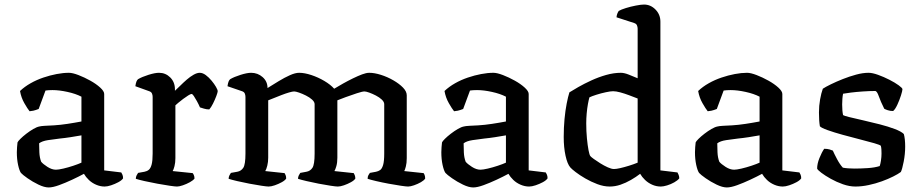

<svg xmlns="http://www.w3.org/2000/svg" viewBox="-20 -820 4051 844"><path d="M194 4Q175 4 149 -8.5Q123 -21 101 -36.5Q79 -52 72 -60Q65 -70 59.5 -95Q54 -120 54 -151Q54 -163 55 -173.5Q56 -184 57 -194Q59 -199 69.5 -209.5Q80 -220 95.5 -232Q111 -244 126.5 -253Q142 -262 153 -264Q160 -266 177.5 -267Q195 -268 217 -269Q231 -270 246 -271.5Q261 -273 276.5 -275.5Q292 -278 307.5 -280.5Q323 -283 338 -286V-395Q313 -408 276.5 -416Q240 -424 211 -424Q202 -424 194 -423.5Q186 -423 180 -422L150 -341Q146 -340 137.5 -336.5Q129 -333 110 -331Q101 -342 87 -366.5Q73 -391 68 -420Q88 -439 114.5 -454Q141 -469 170.5 -479Q200 -489 229 -494.5Q258 -500 283 -500Q299 -500 325 -490Q351 -480 377 -465.5Q403 -451 420.5 -435Q438 -419 438 -407V-71L513 -62Q515 -59 518 -52.5Q521 -46 521 -36Q515 -27 500 -19Q485 -11 468.5 -5.5Q452 0 440 0Q421 0 402.5 -8Q384 -16 370.5 -29Q357 -42 349 -56Q327 -44 297 -30Q267 -16 239.5 -6Q212 4 194 4ZM226 -74Q237 -74 258.5 -79Q280 -84 302.5 -91.5Q325 -99 338 -105V-225Q316 -221 290 -217Q264 -213 243 -211Q217 -208 191 -204Q165 -200 152 -190Q152 -174 153 -150.5Q154 -127 161 -109Q169 -99 188.5 -86.5Q208 -74 226 -74Z M758 0Q750 0 726 -3.5Q702 -7 672 -12.5Q642 -18 615.5 -24Q589 -30 577 -34Q577 -42 580.5 -49Q584 -56 587 -60L615 -65Q626 -67 634 -73.5Q642 -80 646.5 -96.5Q651 -113 651 -145V-394Q651 -402 648 -409Q645 -416 636 -419L575 -441Q577 -455 580 -462Q583 -469 587 -472Q604 -482 632.5 -491Q661 -500 679 -500Q708 -500 728.5 -479.5Q749 -459 749 -427V-421Q759 -430 772.5 -443.5Q786 -457 801 -470Q816 -483 831 -491.5Q846 -500 858 -500Q871 -500 884.5 -490Q898 -480 910 -465.5Q922 -451 929.5 -438Q937 -425 937 -419Q937 -414 931 -398Q925 -382 916.5 -365Q908 -348 900 -339Q888 -339 876.5 -342.5Q865 -346 859 -348Q853 -362 845.5 -375.5Q838 -389 832 -398Q826 -407 822 -407Q818 -407 807.5 -400.5Q797 -394 785 -385Q773 -376 763.5 -368Q754 -360 751 -357V-125Q751 -105 747 -89.5Q743 -74 739 -68L827 -59Q829 -57 832 -50.5Q835 -44 835 -35Q829 -27 814.5 -19Q800 -11 784 -5.5Q768 0 758 0Z M1161 0Q1153 0 1129.5 -3.5Q1106 -7 1077 -12.5Q1048 -18 1022.5 -24Q997 -30 985 -34Q985 -42 988.5 -49Q992 -56 995 -60L1023 -65Q1040 -68 1049.5 -82.5Q1059 -97 1059 -145V-394Q1059 -402 1056 -409Q1053 -416 1044 -419L980 -441Q982 -455 985 -462Q988 -469 992 -472Q1009 -482 1037.5 -491Q1066 -500 1084 -500Q1113 -500 1134.5 -481Q1156 -462 1156 -433Q1180 -448 1205.5 -463.5Q1231 -479 1254.5 -489.5Q1278 -500 1295 -500Q1319 -500 1349 -490Q1379 -480 1406 -464Q1433 -448 1449 -430Q1467 -441 1488.5 -453Q1510 -465 1531.5 -475.5Q1553 -486 1571.5 -493Q1590 -500 1603 -500Q1626 -500 1654.5 -491Q1683 -482 1709 -467Q1735 -452 1751.5 -435Q1768 -418 1768 -401V-125Q1768 -103 1764 -88Q1760 -73 1757 -68L1842 -59Q1844 -57 1846.5 -50.5Q1849 -44 1849 -35Q1844 -27 1830 -19Q1816 -11 1800 -5.5Q1784 0 1774 0Q1766 0 1742 -3.5Q1718 -7 1688.5 -12.5Q1659 -18 1633.5 -24Q1608 -30 1596 -34Q1596 -44 1599.5 -50Q1603 -56 1606 -60L1633 -65Q1643 -67 1651 -72.5Q1659 -78 1664 -94.5Q1669 -111 1669 -145V-362Q1669 -372 1658.5 -382Q1648 -392 1632.5 -400Q1617 -408 1603 -413Q1589 -418 1582 -418Q1573 -418 1548.5 -410Q1524 -402 1499.5 -393Q1475 -384 1463 -379V-127Q1463 -105 1458.5 -89.5Q1454 -74 1450 -68L1535 -59Q1537 -56 1539.5 -49.5Q1542 -43 1542 -35Q1537 -27 1522.5 -19Q1508 -11 1492 -5.5Q1476 0 1465 0Q1457 0 1433.5 -3.5Q1410 -7 1381.5 -12.5Q1353 -18 1327.5 -24Q1302 -30 1290 -34Q1290 -42 1293.5 -49Q1297 -56 1300 -60L1327 -65Q1344 -68 1353.5 -82.5Q1363 -97 1363 -145V-362Q1363 -372 1352 -382Q1341 -392 1325 -400Q1309 -408 1294.5 -413Q1280 -418 1273 -418Q1266 -418 1250.5 -413.5Q1235 -409 1217 -402Q1199 -395 1183 -388.5Q1167 -382 1159 -379V-127Q1159 -108 1155 -92Q1151 -76 1146 -68L1231 -59Q1233 -56 1235.5 -50Q1238 -44 1238 -35Q1233 -27 1218.5 -19Q1204 -11 1188 -5.5Q1172 0 1161 0Z M2060 4Q2041 4 2015 -8.5Q1989 -21 1967 -36.5Q1945 -52 1938 -60Q1931 -70 1925.5 -95Q1920 -120 1920 -151Q1920 -163 1921 -173.5Q1922 -184 1923 -194Q1925 -199 1935.5 -209.5Q1946 -220 1961.5 -232Q1977 -244 1992.5 -253Q2008 -262 2019 -264Q2026 -266 2043.5 -267Q2061 -268 2083 -269Q2097 -270 2112 -271.5Q2127 -273 2142.5 -275.5Q2158 -278 2173.5 -280.5Q2189 -283 2204 -286V-395Q2179 -408 2142.5 -416Q2106 -424 2077 -424Q2068 -424 2060 -423.5Q2052 -423 2046 -422L2016 -341Q2012 -340 2003.5 -336.5Q1995 -333 1976 -331Q1967 -342 1953 -366.5Q1939 -391 1934 -420Q1954 -439 1980.5 -454Q2007 -469 2036.5 -479Q2066 -489 2095 -494.5Q2124 -500 2149 -500Q2165 -500 2191 -490Q2217 -480 2243 -465.5Q2269 -451 2286.5 -435Q2304 -419 2304 -407V-71L2379 -62Q2381 -59 2384 -52.5Q2387 -46 2387 -36Q2381 -27 2366 -19Q2351 -11 2334.5 -5.5Q2318 0 2306 0Q2287 0 2268.5 -8Q2250 -16 2236.5 -29Q2223 -42 2215 -56Q2193 -44 2163 -30Q2133 -16 2105.5 -6Q2078 4 2060 4ZM2092 -74Q2103 -74 2124.5 -79Q2146 -84 2168.5 -91.5Q2191 -99 2204 -105V-225Q2182 -221 2156 -217Q2130 -213 2109 -211Q2083 -208 2057 -204Q2031 -200 2018 -190Q2018 -174 2019 -150.5Q2020 -127 2027 -109Q2035 -99 2054.5 -86.5Q2074 -74 2092 -74Z M2660 0Q2634 0 2606 -10.5Q2578 -21 2553 -35.5Q2528 -50 2510.5 -63.5Q2493 -77 2487 -84Q2474 -99 2466 -135.5Q2458 -172 2458 -218Q2458 -259 2461.5 -296.5Q2465 -334 2471 -364.5Q2477 -395 2483 -414Q2497 -423 2522.5 -437.5Q2548 -452 2579.5 -466.5Q2611 -481 2644.5 -490.5Q2678 -500 2709 -500Q2724 -500 2744 -492Q2764 -484 2783 -476V-694Q2783 -701 2780 -708.5Q2777 -716 2767 -719L2690 -744Q2691 -754 2694 -761Q2697 -768 2700 -772Q2710 -778 2731 -784.5Q2752 -791 2775 -795.5Q2798 -800 2811 -800Q2840 -800 2861.5 -778Q2883 -756 2883 -725V-71L2958 -62Q2960 -59 2963 -51.5Q2966 -44 2966 -36Q2959 -27 2944 -18.5Q2929 -10 2912.5 -5Q2896 0 2885 0Q2865 0 2847 -8Q2829 -16 2815.5 -29Q2802 -42 2794 -56Q2776 -42 2753.5 -29Q2731 -16 2707.5 -8Q2684 0 2660 0ZM2679 -77Q2689 -77 2706.5 -81Q2724 -85 2745 -91.5Q2766 -98 2783 -105V-387Q2765 -394 2745 -401.5Q2725 -409 2706.5 -414Q2688 -419 2675 -419Q2664 -419 2643 -414.5Q2622 -410 2601.5 -403.5Q2581 -397 2571 -392Q2568 -382 2564.5 -363Q2561 -344 2559 -321.5Q2557 -299 2557 -278Q2557 -243 2560 -212Q2563 -181 2567 -160Q2571 -139 2575 -134Q2578 -130 2590.5 -121Q2603 -112 2619 -102Q2635 -92 2651.5 -84.5Q2668 -77 2679 -77Z M3175 4Q3156 4 3130 -8.5Q3104 -21 3082 -36.5Q3060 -52 3053 -60Q3046 -70 3040.5 -95Q3035 -120 3035 -151Q3035 -163 3036 -173.5Q3037 -184 3038 -194Q3040 -199 3050.5 -209.5Q3061 -220 3076.5 -232Q3092 -244 3107.5 -253Q3123 -262 3134 -264Q3141 -266 3158.5 -267Q3176 -268 3198 -269Q3212 -270 3227 -271.5Q3242 -273 3257.5 -275.5Q3273 -278 3288.5 -280.5Q3304 -283 3319 -286V-395Q3294 -408 3257.5 -416Q3221 -424 3192 -424Q3183 -424 3175 -423.5Q3167 -423 3161 -422L3131 -341Q3127 -340 3118.5 -336.5Q3110 -333 3091 -331Q3082 -342 3068 -366.5Q3054 -391 3049 -420Q3069 -439 3095.5 -454Q3122 -469 3151.5 -479Q3181 -489 3210 -494.5Q3239 -500 3264 -500Q3280 -500 3306 -490Q3332 -480 3358 -465.5Q3384 -451 3401.5 -435Q3419 -419 3419 -407V-71L3494 -62Q3496 -59 3499 -52.5Q3502 -46 3502 -36Q3496 -27 3481 -19Q3466 -11 3449.5 -5.5Q3433 0 3421 0Q3402 0 3383.5 -8Q3365 -16 3351.5 -29Q3338 -42 3330 -56Q3308 -44 3278 -30Q3248 -16 3220.5 -6Q3193 4 3175 4ZM3207 -74Q3218 -74 3239.5 -79Q3261 -84 3283.5 -91.5Q3306 -99 3319 -105V-225Q3297 -221 3271 -217Q3245 -213 3224 -211Q3198 -208 3172 -204Q3146 -200 3133 -190Q3133 -174 3134 -150.5Q3135 -127 3142 -109Q3150 -99 3169.5 -86.5Q3189 -74 3207 -74Z M3740 0Q3714 0 3685.5 -10Q3657 -20 3632 -34Q3607 -48 3590.5 -60.5Q3574 -73 3572 -79Q3572 -100 3582 -125Q3592 -150 3603 -166Q3617 -166 3627 -163Q3637 -160 3641 -158Q3647 -144 3659.5 -120.5Q3672 -97 3685 -83Q3695 -81 3708.5 -80Q3722 -79 3736 -79Q3763 -79 3794 -81Q3825 -83 3847 -90Q3850 -98 3852.5 -114Q3855 -130 3855 -145Q3855 -153 3854.5 -162.5Q3854 -172 3852 -179Q3849 -183 3823 -190.5Q3797 -198 3759.5 -207.5Q3722 -217 3684 -227.5Q3646 -238 3618 -248Q3590 -258 3584 -265Q3582 -277 3581 -292Q3580 -307 3580 -326Q3580 -355 3585 -383Q3590 -411 3597 -430Q3609 -438 3632.5 -449.5Q3656 -461 3685 -472.5Q3714 -484 3743.5 -492Q3773 -500 3798 -500Q3815 -500 3840 -491Q3865 -482 3889.5 -469.5Q3914 -457 3930.5 -445Q3947 -433 3947 -428Q3947 -421 3940.5 -400.5Q3934 -380 3924.5 -359.5Q3915 -339 3906 -332Q3893 -332 3882.5 -335.5Q3872 -339 3867 -342Q3851 -374 3843 -397Q3835 -420 3827 -420Q3803 -420 3773.5 -418Q3744 -416 3720 -413Q3696 -410 3686 -408Q3684 -399 3683 -385.5Q3682 -372 3682 -361Q3682 -347 3683 -335Q3684 -323 3686 -314Q3690 -311 3714.5 -305Q3739 -299 3774.5 -291Q3810 -283 3847 -273.5Q3884 -264 3913 -253Q3942 -242 3953 -231Q3956 -221 3957.5 -206.5Q3959 -192 3959 -176Q3959 -143 3952.5 -109.5Q3946 -76 3940 -64Q3928 -55 3906 -44Q3884 -33 3856.5 -23Q3829 -13 3798.5 -6.5Q3768 0 3740 0Z"/></svg>

Font: Texturina Medium
Style: Regular
Weight: 500
Designer: Guillermo Torres Carreño
Foundry: Omnibus-Type
Version: Version 1.003